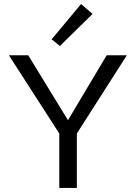

<svg xmlns="http://www.w3.org/2000/svg" viewBox="-20 -932 673 952"><path d="M361 -270V0H274V-270L24 -658H120L317 -336L509 -658H609ZM236 -737 382 -912 439 -863 277 -704Z"/></svg>

Font: Ysabeau Medium
Style: Regular
Weight: 500
Designer: Christian Thalmann (Catharsis Fonts)
Version: Version 0.003